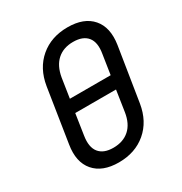

<svg xmlns="http://www.w3.org/2000/svg" viewBox="-172 -858 944 995"><g transform="rotate(-30 300.0 -360.0)"><path d="M254 10Q156 10 108 -46Q60 -102 76 -200L126 -520Q142 -618 208 -674Q274 -730 372 -730Q470 -730 518 -674.5Q566 -619 551 -521L500 -200Q484 -102 418 -46Q352 10 254 10ZM198 -403H442L460 -520Q471 -584 444.5 -617Q418 -650 359 -650Q301 -650 264 -617Q227 -584 216 -520ZM267 -70Q326 -70 363 -103Q400 -136 410 -200L429 -325H185L166 -200Q156 -136 182.5 -103Q209 -70 267 -70Z"/></g></svg>

Font: NKDuy Mono
Style: Italic
Weight: 400
Italic angle: -9°
Monospace: yes
Designer: NKDuy
Foundry: NKDuy
Version: Version 2.251; ttfautohint (v1.8.4.7-5d5b)